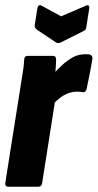

<svg xmlns="http://www.w3.org/2000/svg" viewBox="-20 -709 371 729"><path d="M13 0Q-2 0 0 -14L56 -368Q61 -401 66 -430.5Q71 -460 72 -484Q73 -497 86 -497H180Q193 -497 193 -484Q193 -468 191 -445Q189 -422 187 -403L196 -370L140 -14Q138 0 126 0ZM177 -309 185 -431Q200 -447 218 -463.5Q236 -480 257 -491.5Q278 -503 302 -503Q310 -503 314.5 -503Q319 -503 323 -501Q332 -497 331 -487Q327 -461 321 -430.5Q315 -400 309 -372Q305 -357 295 -359Q290 -360 285 -360.5Q280 -361 272 -361Q255 -361 238 -354.5Q221 -348 206 -336Q191 -324 177 -309ZM305 -687Q312 -691 316 -688Q320 -685 319 -678L308 -608Q307 -601 305 -597.5Q303 -594 297 -591L209 -547Q200 -544 194 -547L122 -595Q110 -603 112 -614L122 -678Q125 -694 139 -687L212 -647Z"/></svg>

Font: Sofia Sans Extra Condensed Black
Style: Italic
Weight: 900
Italic angle: -9°
Version: Version 4.100